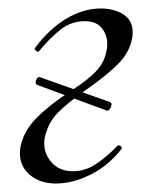

<svg xmlns="http://www.w3.org/2000/svg" viewBox="-20 -419 365 453"><path d="M64 -224Q64 -229 67 -233.5Q70 -238 74 -237L240 -178Q243 -177 243 -173Q243 -168 239.5 -162.5Q236 -157 232 -158L67 -219Q64 -221 64 -224ZM27 -57Q27 -66 28 -71Q35 -109 65.5 -140Q96 -171 145 -203Q190 -232 209 -253.5Q228 -275 232 -303Q233 -307 233 -316Q233 -337 220 -353Q207 -369 180 -369Q149 -369 124 -350Q99 -331 72 -298L70 -297Q67 -297 64 -300Q61 -303 62 -305Q96 -351 136.5 -375Q177 -399 218 -399Q249 -399 271 -385Q293 -371 293 -343Q293 -335 292 -330Q286 -296 260 -269.5Q234 -243 190 -212Q141 -178 116.5 -153Q92 -128 85 -91Q81 -62 99.5 -38.5Q118 -15 152 -15Q180 -15 205 -31Q230 -47 257 -75Q258 -76 260 -76Q263 -76 265.5 -73.5Q268 -71 267 -68Q237 -29 194.5 -7.5Q152 14 112 14Q75 14 51 -6Q27 -26 27 -57Z"/></svg>

Font: Cormorant Infant
Style: Italic
Weight: 400
Italic angle: -10°
Designer: Christian Thalmann (Catharsis Fonts)
Foundry: Catharsis Fonts
Version: Version 4.000